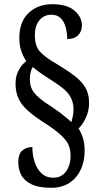

<svg xmlns="http://www.w3.org/2000/svg" viewBox="-20 -780 479 914"><path d="M224 114Q164 114 129.5 97Q95 80 81 52.5Q67 25 67 -7Q67 -47 86 -63.5Q105 -80 134 -80Q134 -42 145 -8.5Q156 25 178 45.5Q200 66 234 66Q273 66 294.5 36Q316 6 316 -39Q316 -66 307 -88.5Q298 -111 269.5 -137.5Q241 -164 184 -200Q136 -231 107.5 -258Q79 -285 66.5 -314.5Q54 -344 54 -382Q54 -418 68.5 -445Q83 -472 105 -489Q91 -510 81.5 -536.5Q72 -563 72 -600Q72 -676 116 -718Q160 -760 229 -760Q299 -760 334.5 -729.5Q370 -699 370 -659Q370 -631 352 -612.5Q334 -594 300 -594Q300 -622 293 -649Q286 -676 269.5 -693Q253 -710 225 -710Q190 -710 168 -684Q146 -658 146 -612Q146 -561 170 -534.5Q194 -508 241 -481Q298 -447 334 -419.5Q370 -392 387 -362Q404 -332 404 -291Q404 -252 389 -220Q374 -188 354 -168Q367 -148 375 -122.5Q383 -97 383 -62Q383 -13 364.5 27Q346 67 310.5 90.5Q275 114 224 114ZM320 -199Q323 -209 326.5 -226Q330 -243 330 -262Q330 -296 311 -326Q292 -356 231 -394Q204 -411 180 -427.5Q156 -444 136 -461Q130 -452 126 -437Q122 -422 122 -402Q122 -375 132.5 -354.5Q143 -334 168 -313Q193 -292 237 -264Q268 -243 288 -226Q308 -209 320 -199Z"/></svg>

Font: Noto Serif Georgian ExtraCondensed SemiBold
Style: Regular
Weight: 600
Width: 2
Designer: Monotype Design Team, Akaki Razmadze
Foundry: Google LLC
Version: Version 2.003; ttfautohint (v1.8.4.7-5d5b)